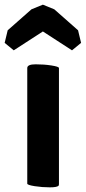

<svg xmlns="http://www.w3.org/2000/svg" viewBox="-70 -788 368 824"><path d="M47 0V-496Q47 -512 83 -512Q119 -512 151 -507Q183 -502 183 -496V0Q183 6 182 8Q177 16 144 16Q111 16 79 11Q47 6 47 0ZM-11 -572 -50 -604 -37 -658 65 -748 114 -768 163 -748 265 -658 278 -604 239 -572 114 -653Z"/></svg>

Font: Chau Philomene One
Style: Regular
Weight: 400
Designer: Vicente Lamonaca
Foundry: TipoType
Version: Version 1.002